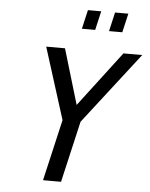

<svg xmlns="http://www.w3.org/2000/svg" viewBox="-60 -959 787 1008"><g transform="rotate(5 333.5 -455.0)"><path d="M374.6 -323 666.6 -700H567.6L346.4 -409L259.6 -700H160.6L279.6 -323L205 0H300ZM482 -810H552L575.1 -910H505.1ZM339 -810H409L432.1 -910H362.1Z"/></g></svg>

Font: Cabin Condensed
Style: Regular
Weight: 400
Italic angle: -13°
Designer: Pablo Impallari
Foundry: Pablo Impallari. www.impallari.com Igino Marini. www.ikern.com
Version: Version 1.006